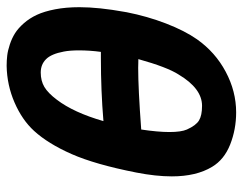

<svg xmlns="http://www.w3.org/2000/svg" viewBox="-94 -604 707 558"><g transform="rotate(-90 259.0 -325.5)"><path d="M161.1 -135.3Q172.9 -108.9 187.5 -100.1Q202.1 -91.3 230 -91.3Q280.3 -91.3 320.8 -159.2Q342.3 -192.4 365.7 -276.4Q361.8 -276.4 353.3 -276.6Q344.7 -276.9 340.3 -276.9Q280.3 -276.9 161.1 -268.1Q153.8 -219.7 153.8 -186Q153.8 -151.9 161.1 -135.3ZM346.2 -659.2Q361.8 -659.2 376.2 -657.5Q390.6 -655.8 408.4 -649.9Q426.3 -644 440.9 -634.8Q455.6 -625.5 470 -609.1Q484.4 -592.8 494.4 -571.3Q504.4 -549.8 510.5 -518.1Q516.6 -486.3 516.6 -447.8Q516.6 -391.6 502.9 -315.9Q502.9 -314.9 502.4 -313.2Q502 -311.5 502 -310.5Q490.2 -250.5 469.2 -196Q448.2 -141.6 423.3 -106Q385.7 -52.7 328.9 -22.5Q272 7.8 210.9 7.8Q161.6 7.8 117.7 -9.5Q73.7 -26.9 52.7 -62Q24.9 -107.9 24.9 -179.2Q24.9 -225.6 36.1 -282.7Q59.6 -401.9 89.8 -470.5Q120.1 -539.1 157.2 -579.6Q189 -614.3 239.5 -636.2Q290 -658.2 346.2 -659.2ZM386.7 -385.3Q391.1 -417.5 391.1 -448.7Q391.1 -475.1 387.7 -492.7Q380.9 -529.3 365.5 -544.7Q350.1 -560.1 326.7 -560.1Q302.7 -560.1 284.9 -549.6Q267.1 -539.1 247.6 -513.2Q210.4 -464.4 185.5 -377.9Q273.9 -385.3 367.7 -385.3Z"/></g></svg>

Font: Fantasque Sans Mono
Style: Bold Italic
Weight: 700
Italic angle: -11°
Monospace: yes
Designer: Jany Belluz
Version: Version 1.7.1